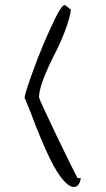

<svg xmlns="http://www.w3.org/2000/svg" viewBox="-20 -727 418 758"><path d="M179 -97Q143 -170 101 -283Q81 -333 77 -341Q78 -358 111.5 -450Q145 -542 182 -621Q221 -707 235 -707H236L238 -706L260 -689Q256 -656 236.5 -604.5Q217 -553 192 -506Q134 -390 134 -343Q134 -336 200.5 -197.5Q267 -59 286 -24H299Q297 -9 290.5 1Q284 11 272 11Q252 11 227.5 -18.5Q203 -48 179 -97Z"/></svg>

Font: Amatic SC
Style: Bold
Weight: 700
Designer: Multiple Designers
Foundry: Vernon Adams
Version: Version 2.505